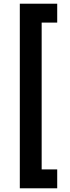

<svg xmlns="http://www.w3.org/2000/svg" viewBox="-20 -852 379 1037"><path d="M289 -832H87V165H289V63H205V-730H289Z"/></svg>

Font: Noto Sans Oriya ExtCond Bold
Style: Bold
Weight: 700
Width: 2
Designer: Amélie Bonet and Sol Matas
Foundry: Google LLC
Version: Version 2.006